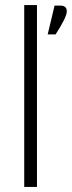

<svg xmlns="http://www.w3.org/2000/svg" viewBox="-20 -733 282 753"><path d="M217 -711Q242 -711 242 -688.5Q242 -666 198 -598H167L194 -711ZM75 -713H125V0H75Z"/></svg>

Font: Khand Light
Style: Regular
Weight: 300
Designer: Devanagari: Sanchit Sawaria, Jyotish Sonowal; Latin: Satya Rajpurohit
Foundry: Indian Type Foundry
Version: Version 1.101;PS 1.0;hotconv 1.0.78;makeotf.lib2.5.61930; tt